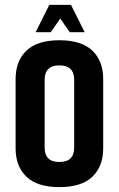

<svg xmlns="http://www.w3.org/2000/svg" viewBox="-20 -757 487 787"><path d="M44 -149V-433Q44 -507 88.5 -549.5Q133 -592 223.5 -592Q314 -592 358.5 -549.5Q403 -507 403 -433V-149Q403 -75 358.5 -32.5Q314 10 223.5 10Q133 10 88.5 -32.5Q44 -75 44 -149ZM284 -152V-430Q284 -489 223.5 -489Q163 -489 163 -430V-152Q163 -93 223.5 -93Q284 -93 284 -152ZM227 -681 188 -625H126L182 -737H271L327 -625H266Z"/></svg>

Font: Khand Semibold
Style: Regular
Weight: 600
Designer: Devanagari: Sanchit Sawaria, Jyotish Sonowal; Latin: Satya Rajpurohit
Foundry: Indian Type Foundry
Version: Version 1.100;PS 1.0;hotconv 1.0.78;makeotf.lib2.5.61930; tt